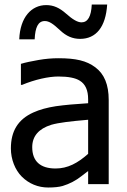

<svg xmlns="http://www.w3.org/2000/svg" viewBox="-20 -817 565 852"><path d="M387.2 -796.9C384.8 -744.1 369.6 -717.8 341.8 -717.8C323.7 -717.8 301.8 -731 272.9 -756.8C244.1 -782.2 217.8 -794.4 185.1 -794.4C119.6 -794.4 69.3 -740.7 65.4 -642.6H133.8C136.2 -695.3 148.9 -723.6 178.7 -723.6C197.8 -723.6 215.3 -711.9 246.6 -682.6C273.9 -656.7 302.2 -644.5 335.4 -644.5C406.2 -644.5 449.2 -696.8 455.6 -796.9ZM371.1 0H462.4V-373C462.4 -441.4 442.9 -488.3 403.3 -518.1C363.8 -547.9 315.9 -558.6 239.3 -558.6C211.4 -558.6 181.6 -556.2 150.9 -550.8C120.1 -545.4 93.8 -540 72.8 -533.7V-440.4H78.1C134.3 -463.9 195.3 -477.5 238.8 -477.5C283.2 -477.5 314.9 -471.2 334 -459C358.9 -443.8 371.1 -416.5 371.1 -376.5V-358.9C314 -355.5 266.6 -351.1 228 -345.7C189.5 -339.8 155.8 -330.6 127.9 -317.9C59.6 -287.1 28.3 -234.9 28.3 -158.2C28.3 -109.9 46.9 -63 76.7 -33.2C107.9 -2 148.9 15.1 193.8 15.1C220.7 15.1 242.2 12.7 257.8 8.3C288.6 -1 316.4 -15.6 341.3 -35.2C352.5 -43.9 362.3 -51.8 371.1 -58.1ZM371.1 -134.3C324.7 -93.3 280.8 -69.3 226.6 -69.3C158.7 -69.3 123 -101.6 123 -164.1C123 -212.4 151.4 -245.6 207.5 -263.2C240.7 -272.9 294.4 -278.8 361.3 -284.7L371.1 -285.6Z"/></svg>

Font: SG Kara Light
Style: Regular
Weight: 400
Designer: Damoon Khanjanzadeh
Version: Version 1.000